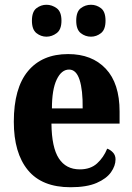

<svg xmlns="http://www.w3.org/2000/svg" viewBox="-20 -776 556 806"><path d="M276 10Q156 10 97 -62Q38 -134 38 -265Q38 -406 97.5 -477.5Q157 -549 266 -549Q366 -549 424 -487.5Q482 -426 482 -308V-257H196Q197 -157 227 -111Q257 -65 315 -65Q360 -65 387.5 -90Q415 -115 430 -152Q444 -147 454.5 -135.5Q465 -124 465 -107Q465 -80 446 -53Q427 -26 385.5 -8Q344 10 276 10ZM327 -321Q328 -398 314 -441Q300 -484 270 -484Q238 -484 218 -442Q198 -400 198 -321ZM362 -622Q338 -622 319 -637Q300 -652 300 -689Q300 -727 319 -741.5Q338 -756 362 -756Q385 -756 404 -741.5Q423 -727 423 -689Q423 -652 404 -637Q385 -622 362 -622ZM175 -622Q152 -622 133 -637Q114 -652 114 -689Q114 -727 133 -741.5Q152 -756 175 -756Q198 -756 218 -741.5Q238 -727 238 -689Q238 -652 218 -637Q198 -622 175 -622Z"/></svg>

Font: Noto Serif Lao Condensed ExtraBold
Style: Regular
Weight: 800
Width: 3
Designer: Monotype Design Team
Foundry: Monotype Imaging Inc.
Version: Version 2.003; ttfautohint (v1.8.4.7-5d5b)